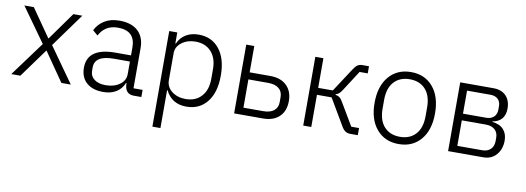

<svg xmlns="http://www.w3.org/2000/svg" viewBox="-58 -868 3863 1411"><g transform="rotate(10 1874.0 -162.5)"><path d="M24.9 0 214.8 -257.8 32.2 -513.2H103L247.1 -306.2H250L397.9 -513.2H464.8L283.2 -262.2L469.2 0H398.9L251 -213.9H248L92.8 0Z M711.9 12.2Q631.8 12.2 587.2 -28.1Q542.5 -68.4 542.5 -139.2Q542.5 -288.1 752.4 -288.1H867.7V-347.2Q867.7 -472.2 738.8 -472.2Q642.1 -472.2 599.6 -389.2L561.5 -421.9Q584 -468.3 629.2 -496.6Q674.3 -524.9 740.7 -524.9Q830.6 -524.9 879.2 -480Q927.7 -435.1 927.7 -353V-53.2H995.6V0H939.5Q879.9 0 871.6 -62L870.6 -82H866.7Q849.1 -37.6 809.6 -12.7Q770 12.2 711.9 12.2ZM720.7 -40Q784.2 -40 825.9 -70.1Q867.7 -100.1 867.7 -148.9V-242.2H749.5Q605.5 -242.2 605.5 -152.8V-128.9Q605.5 -86.9 636.7 -63.5Q668 -40 720.7 -40Z M1113.3 200.2V-513.2H1173.3V-431.2H1177.2Q1196.3 -475.6 1236.1 -500.2Q1275.9 -524.9 1332.5 -524.9Q1430.2 -524.9 1486.8 -453.4Q1543.5 -381.8 1543.5 -255.9Q1543.5 -130.4 1486.8 -59.1Q1430.2 12.2 1332.5 12.2Q1276.4 12.2 1237.3 -12.7Q1198.2 -37.6 1177.2 -82H1173.3V200.2ZM1317.4 -42Q1392.6 -42 1435.5 -90.1Q1478.5 -138.2 1478.5 -219.2V-293.9Q1478.5 -375 1435.5 -422.6Q1392.6 -470.2 1317.4 -470.2Q1257.8 -470.2 1215.6 -438.5Q1173.3 -406.7 1173.3 -358.9V-158.2Q1173.3 -106 1215.1 -74Q1256.8 -42 1317.4 -42Z M1688 0V-513.2H1748V-316.9H1902.3Q1980 -316.9 2024.2 -274.4Q2068.4 -231.9 2068.4 -158.2Q2068.4 -84.5 2024.7 -42.2Q1981 0 1903.3 0ZM1748 -53.2H1895Q1947.3 -53.2 1975.3 -75.9Q2003.4 -98.6 2003.4 -140.1V-176.8Q2003.4 -218.8 1975.3 -241.5Q1947.3 -264.2 1895 -264.2H1748Z M2203.6 0V-513.2H2263.7V-292H2373L2487.8 -467.8Q2504.9 -494.1 2519.3 -503.7Q2533.7 -513.2 2555.7 -513.2H2604V-460H2543L2447.8 -312Q2433.1 -289.6 2423.6 -281Q2414.1 -272.5 2397.9 -268.1V-264.2Q2416.5 -261.2 2429.7 -251Q2442.9 -240.7 2457 -214.8L2552.7 -53.2H2610.8V0H2554.7Q2533.2 0 2517.1 -10.5Q2501 -21 2486.8 -46.9L2373 -240.2H2263.7V0Z M2690.9 -255.9Q2690.9 -380.9 2752.4 -452.9Q2814 -524.9 2917 -524.9Q3020 -524.9 3081.1 -452.9Q3142.1 -380.9 3142.1 -255.9Q3142.1 -131.3 3081.1 -59.6Q3020 12.2 2917 12.2Q2814 12.2 2752.4 -59.6Q2690.9 -131.3 2690.9 -255.9ZM2917 -42Q2991.2 -42 3034.2 -89.4Q3077.1 -136.7 3077.1 -224.1V-289.1Q3077.1 -376.5 3034.2 -423.8Q2991.2 -471.2 2917 -471.2Q2842.3 -471.2 2799.3 -423.8Q2756.3 -376.5 2756.3 -289.1V-224.1Q2756.3 -136.7 2799.3 -89.4Q2842.3 -42 2917 -42Z M3284.7 0V-513.2H3532.7Q3592.8 -513.2 3626.7 -478.5Q3660.6 -443.8 3660.6 -383.8Q3660.6 -288.1 3566.9 -271V-268.1Q3623 -262.2 3651.9 -230.7Q3680.7 -199.2 3680.7 -147.9Q3680.7 -84 3644.3 -42Q3607.9 0 3545.9 0ZM3344.7 -290H3516.1Q3554.2 -290 3575 -310.3Q3595.7 -330.6 3595.7 -365.2V-390.1Q3595.7 -422.9 3575.7 -442.4Q3555.7 -461.9 3519 -461.9H3344.7ZM3344.7 -49.8H3529.8Q3570.3 -49.8 3593 -72.5Q3615.7 -95.2 3615.7 -132.8V-159.2Q3615.7 -195.8 3591.8 -218Q3567.9 -240.2 3523.9 -240.2H3344.7Z"/></g></svg>

Font: Anuphan Light
Style: Regular
Weight: 300
Designer: Mike Abbink, Paul van der Laan, Pieter van Rosmalen, Mint Tantisuwanna
Foundry: Bold Monday; Cadson Demak
Version: Version 3.002;hotconv 1.0.109;makeotfexe 2.5.65596